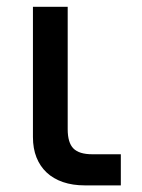

<svg xmlns="http://www.w3.org/2000/svg" viewBox="-20 -560 428 580"><path d="M345 0H236Q199.5 0 170.2 -10Q141 -20 121 -38.8Q101 -57.5 90.2 -84.5Q79.5 -111.5 79.5 -146V-539.5H184.5V-169.5Q184.5 -129 201.8 -111.5Q219 -94 259 -94H345Z"/></svg>

Font: Vela Sans SemBd
Style: Regular
Weight: 600
Designer: Principal design: Mikhail Sharanda - project Manrope.
Design modification: Ravid Balaliev
Foundry: Mikhail Sharanda
Version: Version 1.001